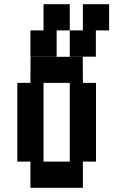

<svg xmlns="http://www.w3.org/2000/svg" viewBox="-20 -1020 540 915"><path d="M125 -875H187.5V-1000H312.5V-875H250V-750H125ZM312.5 -875H375V-1000H500V-875H436.9V-750H312.5ZM125.6 -749.4H374.4L375 -625H437.5V-250H375V-125H125V-250H62.5V-625H125ZM312.5 -625H187.5V-250H312.5Z"/></svg>

Font: Amiga Topaz Unicode Rus
Style: Regular
Weight: 400
Designer: dMG of Trueschool and Divine Stylers
Foundry: dMG of Trueschool and Divine Stylers
Version: Version 1.1